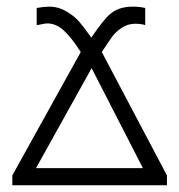

<svg xmlns="http://www.w3.org/2000/svg" viewBox="-20 -550 531 570"><path d="M16.6 0V-29.3L219.7 -395.5Q192.4 -438.5 169.4 -459.5Q146.5 -480.5 120.1 -480.5Q114.3 -480.5 103.5 -478Q92.8 -475.6 88.9 -475.6V-526.4Q112.3 -530.3 126 -530.3Q153.3 -530.3 177.2 -516.1Q201.2 -502 215.3 -485.4Q229.5 -468.8 251 -438.5Q290 -495.1 307.6 -508.8Q333 -530.3 374 -530.3Q393.6 -530.3 411.1 -526.4V-475.6Q397.5 -479.5 381.8 -479.5Q359.4 -479.5 341.3 -467.3Q323.2 -455.1 314 -442.4Q304.7 -429.7 282.2 -395.5L475.6 -29.3V0ZM86.9 -50.8H404.3L252 -347.7Z"/></svg>

Font: Gothic A1 Light
Style: Regular
Weight: 300
Version: Version 2.50